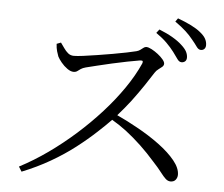

<svg xmlns="http://www.w3.org/2000/svg" viewBox="-56 -882 1111 951"><g transform="rotate(5 500.0 -406.0)"><path d="M203 -640 224 -648Q233 -636 242.5 -622Q252 -608 264 -598Q276 -588 293 -588Q309 -588 340 -592Q371 -596 408.5 -602Q446 -608 484 -614.5Q522 -621 553 -627.5Q584 -634 600 -638Q611 -641 618.5 -646.5Q626 -652 633 -657.5Q640 -663 647 -663Q658 -663 674 -654.5Q690 -646 705.5 -634Q721 -622 731.5 -609.5Q742 -597 742 -588Q742 -579 734 -572Q726 -565 716 -558Q706 -551 699 -540Q682 -513 655.5 -473.5Q629 -434 596 -390Q566 -351 533 -314Q585 -290 635 -262Q697 -228 747.5 -190.5Q798 -153 828 -116Q858 -79 858 -46Q858 -32 849.5 -21Q841 -10 824 -10Q811 -10 799.5 -20.5Q788 -31 772.5 -51.5Q757 -72 730 -101Q695 -141 658.5 -175.5Q622 -210 582 -241Q549 -266 510 -289Q480 -258 444 -225Q399 -183 344.5 -141Q290 -99 225 -61.5Q160 -24 85 6L70 -18Q141 -55 210 -104Q279 -153 343 -210Q407 -267 463 -329Q519 -391 563 -455Q607 -519 634 -580Q637 -588 635 -592Q632 -595 622 -594Q596 -590 559 -582.5Q522 -575 483.5 -566.5Q445 -558 411.5 -549.5Q378 -541 357 -536Q342 -532 333 -526Q324 -520 317 -514.5Q310 -509 298 -509Q284 -509 267 -521Q250 -533 236.5 -549.5Q223 -566 217 -578Q213 -588 208.5 -603.5Q204 -619 203 -640ZM781 -651Q765 -672 744 -693Q723 -714 690 -737L704 -755Q742 -740 771 -723Q800 -706 818 -689Q837 -672 844.5 -657.5Q852 -643 852 -628Q852 -616 845 -609.5Q838 -603 827 -603Q815 -603 805.5 -617Q796 -631 781 -651ZM869 -720Q854 -739 833.5 -758Q813 -777 779 -801L791 -818Q829 -804 858 -789.5Q887 -775 905 -760Q925 -744 933 -729Q941 -714 941 -698Q941 -686 934.5 -679Q928 -672 917 -672Q905 -672 895 -686.5Q885 -701 869 -720Z"/></g></svg>

Font: Early Summer Mincho
Style: Regular
Weight: 400
Designer: GuiWonder
Version: Version 1.002